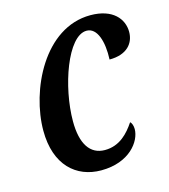

<svg xmlns="http://www.w3.org/2000/svg" viewBox="-89 -617 614 699"><g transform="rotate(-15 218.0 -268.0)"><path d="M208 10C315 10 364 -58 364 -104C364 -116 360 -128 354 -132C330 -96 296 -58 240 -58C184 -58 154 -104 154 -189C154 -318 215 -495 287 -495C327 -495 344 -439 341 -372C408 -372 436 -409 436 -451C436 -500 399 -546 315 -546C140 -546 41 -335 41 -184C41 -54 114 10 208 10Z"/></g></svg>

Font: Noto Serif Condensed Semi
Style: Italic
Weight: 600
Width: 3
Italic angle: -12°
Designer: Monotype Design Team
Foundry: Monotype Imaging Inc.
Version: Version 1.901